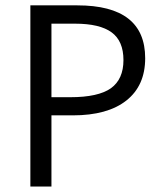

<svg xmlns="http://www.w3.org/2000/svg" viewBox="-20 -685 601 705"><path d="M263.9 -665.3Q513.1 -665.3 513.1 -471.2Q513.1 -370.6 444.1 -316Q375.1 -261.4 247.2 -261.4H168.9V0H91.5V-665.3ZM168.9 -598.1V-328.1H238.6Q340.7 -328.1 387.3 -361Q433.3 -394.3 433.3 -464.4Q433.3 -534.4 389.8 -566.2Q346.3 -598.1 255.3 -598.1Z"/></svg>

Font: Khula
Style: Regular
Weight: 400
Designer: Erin McLaughlin, Steve Matteson
Version: Version 1.000;PS 1.0;hotconv 1.0.72;makeotf.lib2.5.5900; ttf